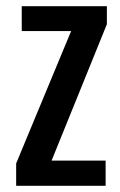

<svg xmlns="http://www.w3.org/2000/svg" viewBox="-20 -598 387 618"><path d="M32 0V-72L209 -498H50V-578H324V-520L146 -81H320V0Z"/></svg>

Font: Oswald
Style: Regular
Weight: 400
Designer: Vernon Adams
Foundry: Vernon Adams
Version: Version 4.103; ttfautohint (v1.8.3)